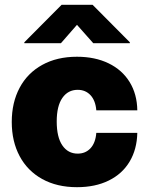

<svg xmlns="http://www.w3.org/2000/svg" viewBox="-20 -775 626 805"><path d="M29.3 -263.7Q29.3 -345.2 62.3 -407Q95.2 -468.8 157 -502.9Q218.8 -537.1 302.7 -537.1Q378.4 -537.1 435.3 -509.5Q492.2 -481.9 523.4 -431.2Q554.7 -380.4 555.7 -312.5H383.8Q380.4 -353.5 359.4 -376Q338.4 -398.4 305.7 -398.4Q265.1 -398.4 241.5 -364.5Q217.8 -330.6 217.8 -265.6Q217.8 -199.7 241.5 -165.3Q265.1 -130.9 305.7 -130.9Q338.4 -130.9 359.4 -153.3Q380.4 -175.8 383.8 -217.8H555.7Q554.2 -148.9 523.4 -97.4Q492.7 -45.9 436 -18.1Q379.4 9.8 302.7 9.8Q218.8 9.8 157 -24.4Q95.2 -58.6 62.3 -120.4Q29.3 -182.1 29.3 -263.7ZM302.7 -670.9 235.4 -593.8H82V-597.7L238.3 -754.9H368.2L524.4 -597.7V-593.8H371.1Z"/></svg>

Font: Pretendard GOV Black
Style: Regular
Weight: 900
Designer: Base glyphs from Inter by Rasmus Andersson; Hangeul glyphs from Noto Sans CJK(Source Han Sans) by Jang Soo-young and Kan
Foundry: Kil Hyung-jin
Version: Version 1.309